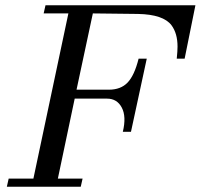

<svg xmlns="http://www.w3.org/2000/svg" viewBox="-20 -710 763 730"><path d="M153 -690H723L682 -487H652Q655 -516 655 -533Q655 -583 632 -614Q601 -655 505 -657L333 -659L271 -369H394Q439 -369 465 -396Q491 -423 507 -487H538L478 -209H447Q461 -267 443 -301Q425 -335 387 -335H264L200 -31H294L287 0H6L13 -31H107L240 -659H146Z"/></svg>

Font: GFS Didot
Style: Italic
Weight: 400
Italic angle: -12°
Designer: Takis Katsoulidis and George D. Matthiopoulos
Foundry: George Matthiopoulos and Takis Katsoulidis
Version: Version 1.0